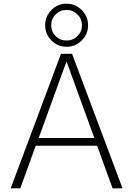

<svg xmlns="http://www.w3.org/2000/svg" viewBox="-20 -1022 723 1042"><path d="M400.5 -943.5Q376 -968 341 -968Q306 -968 282 -944Q258 -920 258 -885Q258 -850 282 -826Q306 -802 341 -802Q376 -802 400.5 -826.5Q425 -851 425 -885Q425 -919 400.5 -943.5ZM38 0 311 -730H371L645 0H591L507 -231H174L90 0ZM423.5 -967.5Q458 -933 458 -885Q458 -837 423.5 -802.5Q389 -768 341 -768Q293 -768 259 -802.5Q225 -837 225 -885Q225 -933 259 -967.5Q293 -1002 341 -1002Q389 -1002 423.5 -967.5ZM190 -273H492L342 -686H340Z"/></svg>

Font: Mplus 1p Light
Style: Regular
Weight: 300
Version: Version 1.061